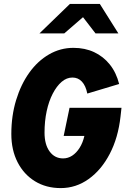

<svg xmlns="http://www.w3.org/2000/svg" viewBox="-20 -954 642 983"><path d="M291 9Q216 9 159 -26Q102 -61 70 -123.5Q38 -186 38 -268Q38 -361 62.5 -441.5Q87 -522 130 -582Q173 -642 231 -675.5Q289 -709 356 -709Q415 -709 462 -687Q509 -665 542 -624Q575 -583 590 -524L427 -475Q419 -515 399.5 -536Q380 -557 351 -557Q321 -557 295.5 -535Q270 -513 250 -474.5Q230 -436 219 -385Q208 -334 208 -275Q208 -214 234 -178.5Q260 -143 303 -143Q328 -143 349.5 -157Q371 -171 387.5 -197Q404 -223 412 -258H306L336 -402H602L597 -357Q585 -249 542 -166.5Q499 -84 434 -37.5Q369 9 291 9ZM182 -783 338 -934H491L586 -783H469L405 -866L309 -783Z"/></svg>

Font: Red Hat Mono
Style: Italic
Weight: 300
Italic angle: -12°
Monospace: yes
Designer: Pentagram, MCKL
Foundry: Pentagram, MCKL
Version: Version 1.023